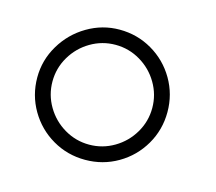

<svg xmlns="http://www.w3.org/2000/svg" viewBox="-63 -812 577 513"><g transform="rotate(15 225.0 -555.0)"><path d="M210 -375Q161 -375 119.8 -399Q78.5 -423 54.2 -464.5Q30 -506 30 -555Q30 -603 54.8 -644.5Q79.5 -686 121 -710.5Q162.5 -735 210 -735Q259 -735 300.2 -711Q341.5 -687 365.8 -645.5Q390 -604 390 -555Q390 -506 365.8 -464.5Q341.5 -423 300.2 -399Q259 -375 210 -375ZM210 -417Q247 -417 278.8 -435.8Q310.5 -454.5 329.2 -486.2Q348 -518 348 -555Q348 -592 329.2 -623.8Q310.5 -655.5 278.8 -674.2Q247 -693 210 -693Q173 -693 141.2 -674.2Q109.5 -655.5 90.8 -623.8Q72 -592 72 -555Q72 -518 90.8 -486.2Q109.5 -454.5 141.2 -435.8Q173 -417 210 -417Z"/></g></svg>

Font: Vela Sans GX ExtLt
Style: Regular
Weight: 200
Designer: Principal design: Mikhail Sharanda - project Manrope.
Design modification: Ravid Balaliev
Foundry: Mikhail Sharanda
Version: Version 1.001